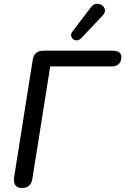

<svg xmlns="http://www.w3.org/2000/svg" viewBox="-20 -968 649 996"><path d="M53.5 -50.1 149.7 -657.6Q153.6 -681.5 167.5 -693.2Q181.4 -705 204.9 -705H565.5Q586.5 -705 598 -696.6Q609.4 -688.2 609.4 -672.1Q609.4 -649.2 596.3 -636.3Q583.3 -623.4 560.3 -623.4H240.5L148.1 -41.7Q144.2 -16.9 130.7 -4.8Q117.2 7.3 94 7.3Q69.6 7.3 59.3 -7.9Q49 -23 53.5 -50.1ZM355.3 -803.8 450.3 -928.7Q467.2 -951.1 490.1 -948Q513 -944.8 521.8 -925.5Q530.5 -906.2 512.4 -887.3L401.3 -769.9Q388 -756.2 372.5 -759.1Q356.9 -762 350.9 -775.8Q344.9 -789.5 355.3 -803.8Z"/></svg>

Font: SN Pro Thin
Style: Italic
Weight: 200
Italic angle: -9°
Designer: Tobias Whetton
Foundry: Supernotes
Version: Version 1.003;Glyphs 3.3 (3324)